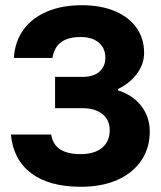

<svg xmlns="http://www.w3.org/2000/svg" viewBox="-20 -705 615 735"><path d="M290 10Q168.3 10 99.6 -41.7Q30.8 -93.3 21.7 -190H175.8Q181.7 -152.5 209.6 -133.8Q237.5 -115 288.3 -115Q341.7 -115 370.8 -139.2Q400 -163.3 400 -206.7Q400 -245.8 372.1 -268.3Q344.2 -290.8 296.7 -290.8H190.8V-410.8H297.5Q337.5 -410.8 360.4 -430.4Q383.3 -450 383.3 -484.2Q383.3 -520.8 357.9 -542.1Q332.5 -563.3 289.2 -563.3Q240.8 -563.3 214.2 -543.8Q187.5 -524.2 180.8 -483.3H33.3Q36.7 -545 69.2 -590.4Q101.7 -635.8 159.2 -660.4Q216.7 -685 293.3 -685Q365.8 -685 419.6 -662.5Q473.3 -640 502.5 -598.8Q531.7 -557.5 531.7 -502.5Q531.7 -460.8 505 -423.8Q478.3 -386.7 431.7 -364.2V-359.2Q489.2 -340.8 521.2 -298.8Q553.3 -256.7 553.3 -201.7Q553.3 -138.3 520.8 -90.4Q488.3 -42.5 429.2 -16.2Q370 10 290 10Z"/></svg>

Font: Funnel Display ExtraBold
Style: Regular
Weight: 800
Designer: NORD ID, Kristian Moeller
Foundry: Dicotype
Version: Version 1.000